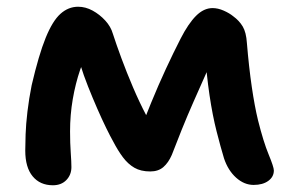

<svg xmlns="http://www.w3.org/2000/svg" viewBox="-20 -539 855 570"><path d="M137 11Q99 11 77 -15.5Q55 -42 55 -92Q55 -110 56 -140Q57 -170 61.5 -208Q66 -246 74 -286Q95 -376 115.5 -426.5Q136 -477 159.5 -498Q183 -519 212 -519Q234 -519 255 -507.5Q276 -496 292.5 -478Q309 -460 315 -439Q325 -408 340.5 -366Q356 -324 375 -279.5Q394 -235 414.5 -196Q435 -157 453 -134L386 -125Q407 -181 428.5 -233.5Q450 -286 472.5 -334.5Q495 -383 516 -424Q539 -469 562 -492Q585 -515 611 -515Q627 -515 644 -507.5Q661 -500 672 -491Q690 -478 700.5 -460.5Q711 -443 713 -411Q719 -339 727.5 -281Q736 -223 746 -182Q762 -118 777.5 -80.5Q793 -43 793 -33Q793 -14 776.5 -2Q760 10 733 10Q705 10 681 -11.5Q657 -33 645 -69Q635 -102 623 -149Q611 -196 602 -256.5Q593 -317 588 -390L628 -399Q611 -364 592.5 -322.5Q574 -281 555 -238Q536 -195 519.5 -154Q503 -113 490 -79Q480 -56 465 -43Q450 -30 426 -30Q398 -30 379 -41Q360 -52 345 -72Q330 -92 316 -119Q308 -133 295.5 -158.5Q283 -184 269 -216Q255 -248 241.5 -282Q228 -316 218.5 -347Q209 -378 205 -400L250 -405Q232 -373 218 -332Q204 -291 196 -244.5Q188 -198 188 -149Q188 -114 190 -86Q192 -58 192 -43Q192 -20 177 -4.5Q162 11 137 11Z"/></svg>

Font: Shantell Sans SemiBold
Style: Regular
Weight: 600
Designer: Stephen Nixon, Anya Danilova, Shantell Martin
Foundry: Arrow Type
Version: Version 1.011;[c5ecc13dd]